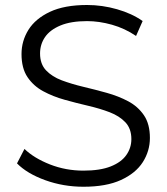

<svg xmlns="http://www.w3.org/2000/svg" viewBox="-20 -726 655 753"><path d="M307.4 6.4Q228.6 6.4 157.4 -19.3Q86.2 -45.1 46.7 -85.2L76 -141.9Q113.5 -105.7 175.7 -81.2Q237.9 -56.8 307 -56.8Q372.8 -56.8 414.2 -73.3Q455.6 -89.7 475.4 -117.9Q495.2 -146 495.2 -180.5Q495.2 -221.4 471.8 -246.3Q448.4 -271.1 410.1 -285.8Q371.8 -300.4 325.9 -311.1Q280 -321.7 234 -334.6Q187.9 -347.4 149.6 -368.1Q111.3 -388.7 87.8 -423.6Q64.4 -458.4 64.4 -514Q64.4 -565.6 91.7 -609.3Q119.1 -653 176 -679.7Q232.8 -706.4 321.6 -706.4Q381 -706.4 439.2 -689.7Q497.4 -673.1 539.4 -643.5L513.6 -585Q469.4 -614.9 418.9 -629.1Q368.5 -643.2 321.5 -643.2Q258.1 -643.2 216.9 -626Q175.7 -608.7 156.4 -580.3Q137.1 -551.9 137.1 -516.4Q137.1 -475 160.5 -450.2Q184 -425.3 222.3 -410.9Q260.6 -396.6 306.6 -385.6Q352.7 -374.7 398.6 -361.9Q444.5 -349.1 482.8 -328.8Q521.1 -308.4 544.5 -274Q567.9 -239.6 567.9 -185Q567.9 -133.9 540.1 -90.2Q512.3 -46.6 454.4 -20.1Q396.6 6.4 307.4 6.4Z"/></svg>

Font: Montserrat Alternates Thin
Style: Regular
Weight: 100
Designer: Julieta Ulanovsky
Foundry: Julieta Ulanovsky
Version: Version 9.000